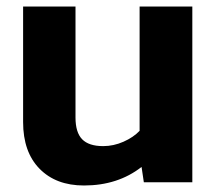

<svg xmlns="http://www.w3.org/2000/svg" viewBox="-20 -560 662 590"><path d="M51 -185V-540H212V-199Q212 -153 232.5 -132Q253 -111 297 -111Q329 -111 359.5 -124.5Q390 -138 409 -158V-540H571V0H422L415 -47Q342 10 238 10Q152 10 101.5 -41.5Q51 -93 51 -185Z"/></svg>

Font: Kanit SemiBold
Style: Regular
Weight: 600
Designer: Katatrad Team
Foundry: CadsonDemak
Version: Version 1.030